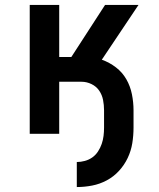

<svg xmlns="http://www.w3.org/2000/svg" viewBox="-20 -540 640 775"><path d="M290 215V114Q306 114 322.5 109.5Q339 105 352.5 95.5Q366 86 375.5 71.5Q385 57 390.5 41Q396 25 398 8.5Q400 -8 400 -25V-95Q400 -116 396 -136.5Q392 -157 380.5 -174Q369 -191 349.5 -200.5Q330 -210 309 -210H219V0H100V-520H219V-310H268L404 -520H539L391 -299Q422 -288 448 -268Q474 -248 490 -220Q506 -192 512.5 -159.5Q519 -127 519 -95V-25Q519 7 514 38Q509 69 495.5 97.5Q482 126 460.5 149.5Q439 173 411 188Q383 203 352 209Q321 215 290 215Z"/></svg>

Font: R Plex Mono
Style: Bold
Weight: 700
Monospace: yes
Designer: Belleve Invis
Foundry: Belleve Invis
Version: Version 31.8.0